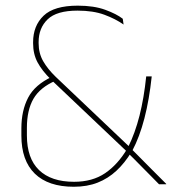

<svg xmlns="http://www.w3.org/2000/svg" viewBox="-20 -668 624 696"><path d="M582.5 0H556.5Q544 -13 529 -28Q514 -43 498.8 -58.5Q483.5 -74 469.5 -88.2Q455.5 -102.5 444.5 -113L440 -118.5L167 -377.5L164 -380.5Q132.5 -411.5 116.2 -441.8Q100 -472 100 -511V-515Q100 -574.5 138 -611Q176 -647.5 262 -647.5Q320.5 -647.5 361.5 -632.5Q402.5 -617.5 425 -600L428 -579Q399 -599.5 358.5 -614.5Q318 -629.5 261 -629.5Q185.5 -629.5 152.8 -598Q120 -566.5 120 -515.5V-511.5Q120 -475 136.5 -446.2Q153 -417.5 182 -389.5L449.5 -135.5L454 -130.5Q465 -119.5 477.5 -107Q490 -94.5 503.2 -81Q516.5 -67.5 530.2 -53.8Q544 -40 557.2 -26.8Q570.5 -13.5 582.5 -1.5ZM247.5 9Q155 9 106.2 -38.5Q57.5 -86 57.5 -176.5V-203Q57.5 -267 82 -314Q106.5 -361 169 -390L181.5 -375.5Q125 -351 101.2 -309.8Q77.5 -268.5 77.5 -204.5V-177Q77.5 -94 121.5 -51.5Q165.5 -9 248.5 -9Q315 -9 361 -40.2Q407 -71.5 441 -128.5L445 -136Q469.5 -185 485.8 -249Q502 -313 510 -391H530Q521 -306.5 503.5 -239Q486 -171.5 459.5 -121.5L456.5 -117Q432.5 -77.5 402.2 -49.2Q372 -21 334 -6Q296 9 247.5 9Z"/></svg>

Font: Anek Kannada Medium Thin
Style: Regular
Weight: 250
Version: Version 1.003